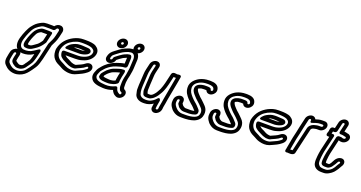

<svg xmlns="http://www.w3.org/2000/svg" viewBox="-46 -1459 4709 2506"><g transform="rotate(20 2308.5 -206.0)"><path d="M99.4 -55.9C64.9 -52.6 30.5 -23.9 22.7 10L13.9 48C8.9 69.7 6.5 87.1 3.8 105.6C-0.4 145.3 9.3 176.3 34 197.8C63.7 229.2 105.8 260 178 260C178.6 260 179.7 260 180.5 259.9L201 257.9C201.7 257.8 203 257.6 204 257.4C227.1 252.5 245.8 248.1 271.5 234.6C314.4 212.9 343 176.4 367.3 143.2L378.7 127.7C397.1 104 422.9 65.3 433.2 33.3L440.3 11.2C445.7 -5.8 451.6 -24.4 456.4 -45L503.9 -250.9C525.3 -295.1 546.4 -330.9 559.8 -389L576.4 -461C584.5 -496.1 565.5 -528.9 532.6 -534.6C502.9 -540.1 472 -527.6 448.9 -498.3C439.1 -499 426.7 -500.9 412.6 -500H352.4C327.4 -500 303.7 -495.4 282.1 -485C252.9 -471 216.2 -450.7 187.7 -417.9C168.4 -397.4 148.5 -370.9 134.4 -340.9L119 -308.9C103.9 -276.5 92.8 -243.5 82 -207.6C63.6 -144.3 68.7 -89.3 99.4 -55.9ZM317.6 -20C313.8 -3.4 308.2 10.6 301.5 27.1C295.9 35.9 277.5 64.3 274.9 67.9C269.4 75.4 260.3 84.7 250.5 102.4C249.8 103.6 243.1 111.2 235.7 118.3C223.7 125.2 225.1 124.4 201.4 128H194.3C190.5 127.4 185.7 126.3 183.9 125.6C175.7 119.9 171.5 120.1 162.7 113.2C139 94.5 134.7 101.1 141.4 72C143.1 64.5 143.8 57 145.9 48L154.7 10C157.9 -4 156 -17.4 150.9 -28.1C192.9 -19.2 244.3 -27.5 282.9 -43.1C297.1 -48.5 310.9 -56.9 329.9 -68.7L324.4 -45C322.1 -35.1 319.4 -27.6 317.6 -20ZM104.7 10 95.9 48C93.9 56.9 92.3 65.4 91.1 73.2C79.6 125.2 108 141.1 125.4 154.8C138.5 165.1 161 178 180.9 178H191.9C206.8 178 224.3 176.3 246.7 164L257.4 157.8C259.9 156.4 262.6 154.2 264.3 152.6C271.3 145.8 284.6 135.4 294.7 117.5C298.8 109.9 305.7 102.3 314.5 90.2C322 79.9 344.1 47.6 347.9 38.1C354.2 22.1 362.6 1.4 367.3 -18.8C370.4 -28.7 372.1 -35.3 374.4 -45L391.7 -120C391.7 -120 400.7 -171.1 355.1 -139.2C333.6 -124.1 286.3 -93.8 273.6 -88.9C236.5 -74 180.5 -69 153.3 -83.8C123.9 -99.8 113.3 -142.9 131.1 -204.4C141.4 -238.2 152.2 -269.9 164.9 -297.1L180.3 -329.1C206.6 -385.3 243.7 -412.6 296.4 -441.3C308.6 -446.9 322.4 -450 340.9 -450H401.9C411.6 -450 427.4 -448 445.4 -448H453.4C464.5 -448 476 -456.1 481 -464.9C493.2 -486.2 499.3 -487.8 512.8 -485.4C520.3 -484.1 528.9 -471.7 526.4 -461L509.8 -389C497.9 -337.2 481.4 -311.2 456.8 -260.1C455.9 -258.1 455 -255.6 454.6 -254L406.4 -45C402.3 -27.3 396.8 -9.9 391.5 6.8L384.7 27.9C375.5 51.5 355.7 84.2 339.8 104.3L328.7 119.5C312.1 138.7 306.2 150.6 296.8 160.2C281.5 176.5 277.9 180.4 256.2 191.4C235.6 202.3 228.7 203.5 206 208.3L188.3 210C130.2 209.4 101.2 187.5 74.6 159C74.1 158.5 73.3 157.8 72.9 157.4C59.4 146.4 52.1 127 54.7 100.4C57.4 82.2 59.6 66.7 63.9 48L72.7 10C74.4 2.4 84.6 -6 92.4 -6C101.6 -6 106.2 3.5 104.7 10ZM333.5 -418C324.4 -418 317 -416.1 316.4 -416C311.5 -415.9 305.8 -413.9 302.2 -411.8C289.1 -404.2 264.7 -394 244.9 -371.7C231.9 -357.7 220.2 -343 210.1 -322.1L194.8 -290.3C180.8 -262 171.9 -231.9 163 -203.1C154.3 -176.2 143.7 -129.7 175.6 -111.6C177.7 -110.5 180.6 -109.6 182.7 -109.3C196.4 -107.2 215.9 -103.6 239.5 -108.6C267.8 -114.6 284.8 -126.3 308.5 -142.5C346.9 -168.2 368.6 -185.6 395.8 -220.7C408.3 -236.3 413.2 -244.8 421.3 -257.2C423.4 -260.2 425 -264 425.6 -267L446 -355C452.5 -383.3 467.6 -416 436 -416C426.7 -416 412.7 -418 398.5 -418ZM322 -368H387C390.3 -368 394 -367.8 398.9 -367.4C398.2 -364.3 396.9 -359.1 396 -355L376.8 -272.1C370.3 -262.1 366.1 -255.4 357.8 -245.2C333 -212.9 325.5 -207.8 286.3 -181.5C252.4 -158.4 247.7 -152.2 207.5 -157.8C205.4 -163.1 205.9 -180.5 211.8 -198.9C221.1 -229.1 229 -255 240.3 -277.7L255.8 -309.9C269.9 -339.4 283.6 -350 314.4 -366.8C318.8 -367.6 321.4 -368 322 -368Z M1009.8 -337C1010.9 -341.9 1010.2 -347.5 1008.9 -350.6C1000.8 -383.9 958.4 -382 951.3 -382.8C940.2 -384.3 895.8 -387 881.3 -387H853.3C805.3 -387 770.5 -369.7 740.3 -353.2C725.2 -345 712 -333.8 698.9 -318.6C698.9 -318.6 654.9 -275 705.5 -275L886.5 -275C887.3 -275 888.4 -275.1 889 -275.1C923.4 -278.5 952 -286.5 980.5 -301.6C988.2 -305.6 1005.6 -318.9 1009.8 -337ZM936.7 -332.7C926.1 -329.4 914.1 -326.8 896.8 -325L785 -325C801.1 -332 817.9 -337 841.8 -337H869.8C881.3 -337 929.5 -334.1 936.7 -332.7ZM858.1 -243H688.1C688.1 -243 653.1 -246.4 656.8 -210.1C659.3 -185.8 667.3 -157.4 690.9 -142.6C703.3 -132.1 716.7 -122.7 733.9 -115.6C746.9 -110.3 772.8 -92.9 793.8 -85.3C799.5 -83.2 804.9 -81.4 809.5 -80L825.3 -75C834.5 -72.1 842.8 -70 858.2 -70H877.2C893.6 -70 911.2 -81.7 917.7 -84.6L959.5 -103.4C987.3 -114.8 1008.3 -129.1 1028.2 -145.3C1032.7 -148.9 1035.5 -150 1040.6 -150C1049.2 -150 1054.9 -142.6 1052.9 -134C1051.7 -128.8 1048.9 -125.3 1037 -115.7C1024.4 -105.4 1005.7 -93.1 991.5 -85.8C962.2 -71.6 932.4 -58.4 904 -45.7C880.3 -36.8 834.5 -37.7 808.8 -45.2L794 -49.1C781.5 -53.2 768.7 -58.3 759.8 -63.4L740.1 -74.5C700.4 -95.3 670.8 -106 651.1 -131.7C635.5 -151.9 625.2 -172.8 624 -207.8C623.2 -220.4 623.6 -229.6 624.5 -235.9C644 -318.9 689.8 -359.5 749.7 -391.3C762.3 -397.3 783.3 -404.3 799.6 -411C813.5 -415.9 838.1 -419 860.7 -419H888.7C938.2 -419 984.6 -412.4 1008.3 -400.6C1036.4 -383.1 1053.4 -364.3 1037.3 -324.5C1022.7 -289.7 988.6 -268.9 949.4 -256.7L930.7 -250.9C915.4 -247 899.4 -244 884.3 -244C875.7 -244 866.8 -243 858.1 -243ZM1052.2 -200C1034.7 -200 1016.3 -193.1 1001 -180.7C983.7 -166.6 967.6 -157.1 948.1 -148.4L905.7 -129.4C895 -124.6 890.2 -121.7 885.2 -120H870.9C861.6 -120.9 859.9 -121.5 849.1 -123.4L834.5 -128C830.4 -129.3 825.9 -130.8 820.5 -132.7C809.4 -136.7 784.6 -154.7 761.7 -162.6C750.6 -167.3 738.5 -175.5 728.1 -184.3C724.5 -187.4 721.6 -188.3 718.2 -193H846.6C877 -193 909.5 -195.4 934.8 -203.3L953.5 -209.1C1003.9 -222.3 1060.1 -257.8 1084.4 -315.5C1113.6 -387.4 1073.3 -425.5 1041.6 -445C1009.2 -464.9 953 -469 900.3 -469H872.3C818.6 -469 778.2 -455.7 734.9 -434.7C661.8 -396.2 597.9 -337.4 574.3 -235C571.2 -221.7 571.7 -210.7 572.8 -194.2C574.3 -154.4 585.9 -121.6 607.9 -95.9C634.8 -61.4 671.7 -48.4 707.9 -29.5L727.1 -18.6C739.9 -11.4 755.5 -4.6 770.1 -0.7L784.9 3.2C818.6 12.8 871.9 16.6 914 -0.1C944.6 -12.3 975 -27.2 1006 -42.2C1026.9 -52.9 1047.1 -66.4 1064.2 -80.3C1076.1 -89.9 1096.7 -106.9 1102.9 -134C1111.3 -170.4 1088.5 -200 1052.2 -200Z M1530.7 -342.9C1531.7 -376.1 1533.5 -410.1 1534.5 -441.3C1535.5 -459.9 1529.5 -491.8 1503.5 -487.7L1493.1 -486C1474.8 -484.6 1466.2 -479.2 1460.4 -476.6C1451.2 -473 1430.8 -466.4 1414.9 -455.7C1389.7 -440 1363 -421.1 1340.3 -402.7L1324.3 -389.7C1318.4 -384.9 1314.2 -377.5 1312.9 -372L1310.1 -360C1308.6 -353.3 1297.5 -344 1289.9 -344C1283 -344 1276.4 -352.4 1278.1 -360L1279.7 -367C1284.8 -388.9 1291.5 -399.2 1303.5 -409.6L1322.9 -425.3C1338.4 -437.9 1355.5 -450.6 1373.2 -463.1C1398.7 -478.6 1411.1 -488.8 1430.5 -496.1C1457 -507 1473.1 -515.4 1493.5 -517.1C1494.8 -517.2 1496.6 -517.5 1497.6 -517.7C1544.9 -528.9 1567.9 -494.2 1568.2 -448.7C1566.8 -405.4 1563.2 -359.8 1561.3 -316.3C1558.8 -295.5 1555.9 -278.8 1552.4 -257.2C1551.1 -248.5 1550.4 -239.8 1548.3 -231L1536.8 -181C1532.4 -161.9 1531.3 -143.8 1529.1 -129.9C1528 -121.8 1527.7 -114 1527.9 -108.9L1527.7 -91.3C1528 -75.7 1525.6 -55.5 1529.8 -39.8L1533.6 -25.8C1535.9 -17.3 1541.3 -2.1 1558.1 7.4L1567 12.4C1567.5 12.7 1568.2 13 1568.7 13.2C1581.9 19.1 1569.4 51.9 1549.4 42.1C1524.3 29.7 1507.7 12.4 1502.3 -11.8L1498.9 -24.2C1495.8 -35.8 1482.5 -42.7 1466.6 -34.7C1432.3 -17.4 1385.1 -5 1335.3 -8C1259.2 -12.5 1209.5 -24.3 1195.2 -61.5C1190 -73.5 1188.8 -86.2 1196.4 -106.7C1206.8 -135.9 1215.4 -153.6 1227.6 -166.3C1242.1 -181.4 1251.9 -196.6 1265.1 -208.7C1301.6 -242.2 1339.2 -265.6 1386.5 -281.2C1428.1 -292.4 1459.6 -307 1498.9 -307C1515.4 -307 1530 -321.4 1530.7 -342.9ZM1480.2 -354.9C1443.3 -349.8 1408.6 -337.4 1381.5 -328.6C1324 -309.8 1277.1 -280.3 1234.8 -241.3C1216.8 -224.9 1205.4 -209.7 1193.1 -194.8C1170.3 -170.2 1158.9 -142.8 1148.4 -113.3C1136.8 -82.3 1137.9 -56 1146.9 -34.5C1171.5 27.6 1246.1 37.5 1320.8 42C1369.2 44.8 1414.8 36.1 1455.2 20.4C1459.7 33.4 1467.8 45.7 1476.2 56.7C1488.9 73.1 1504.2 80.7 1518.6 87.9C1554.8 105.5 1596.8 80.7 1614.2 52.5C1638 13.9 1623.3 -21.2 1598.9 -32.8L1590.8 -37.4C1589.6 -38.1 1586 -42.9 1583.1 -49.6L1580.2 -60.5C1579.2 -71.4 1579.3 -86.3 1579.1 -102.8L1579.2 -120.4C1579.2 -124.5 1579 -126.6 1579.9 -134.1C1582.3 -149.8 1583.8 -168.1 1586.8 -181L1598.3 -231C1600.7 -241.3 1602.3 -251 1603.3 -261.6C1606.4 -281.3 1611.6 -303 1612.5 -324.6C1614.4 -369.2 1618.1 -413.9 1619.5 -459.3C1619.5 -517 1586.7 -585.9 1498.7 -566.7C1467.7 -563.6 1442.7 -550.8 1421.2 -542C1392.6 -530.9 1371.8 -514.8 1353 -503.6C1352.5 -503.2 1351.5 -502.6 1350.8 -502.1C1331.7 -488.6 1313.3 -475 1295.7 -460.7L1275.7 -444.4C1250.4 -422.8 1236.6 -396.9 1229.7 -367L1228.1 -360C1220 -324.9 1242.2 -294 1278.4 -294C1313.8 -294 1351.8 -323.9 1360.1 -360L1360.5 -361.6C1383 -379.9 1410.4 -400.1 1435.7 -415.8C1441 -419.1 1457.3 -425.7 1470.7 -431.2C1476.5 -433.5 1482.3 -435.9 1483.4 -436C1483.3 -408.8 1481.3 -384.1 1480.2 -354.9ZM1572.9 -606C1575.1 -615.5 1583.3 -622 1592.1 -622C1601 -622 1608.4 -612.6 1606.2 -603C1604 -593.5 1595.8 -587 1587 -587C1577.1 -587 1570.4 -595.4 1572.9 -606ZM1522.9 -606C1514.2 -568.2 1537.4 -537 1575.5 -537C1612.5 -537 1647.9 -567 1656.2 -603C1664.6 -639.6 1641.9 -672 1603.6 -672C1566.6 -672 1531.2 -642 1522.9 -606ZM1346.1 -594C1348.1 -602.6 1357.2 -610 1365.8 -610C1375 -610 1382.6 -600.3 1380.4 -591C1378.5 -582.4 1369.4 -575 1360.7 -575C1351.6 -575 1344 -584.7 1346.1 -594ZM1296.1 -594C1287.5 -556.6 1311.7 -525 1349.2 -525C1385.6 -525 1422 -554.6 1430.4 -591C1439.1 -628.4 1414.9 -660 1377.4 -660C1341 -660 1304.5 -630.4 1296.1 -594ZM1500.5 -275 1493.5 -275C1450.6 -275 1417 -259.1 1390 -250.7C1360.9 -241.7 1335.3 -228.6 1312.7 -210.5C1296.5 -199.1 1278.2 -183.9 1265.6 -166.9C1260.3 -160.5 1252.6 -151.5 1251.5 -150.3C1227.9 -125.5 1228.2 -109.2 1225.6 -98L1224.5 -93C1223.2 -87.6 1224 -81.8 1226 -78C1246.5 -38.6 1309 -42.4 1343.5 -40.1C1378.5 -37.3 1410.7 -45.7 1435.2 -53.3C1453.2 -58.9 1469.7 -68.5 1483 -79.3C1499.5 -92.8 1494.5 -109.4 1496.3 -127.5L1500.3 -153.4C1501.6 -165.2 1503 -173.3 1504.8 -181L1516.1 -230C1521.6 -253.8 1522.7 -275 1500.5 -275ZM1464.7 -223.8 1454.8 -181C1452.5 -170.9 1450.9 -161.8 1449.4 -148.6L1445.5 -123.1C1444.5 -116.9 1444.5 -114.1 1444.1 -106.8C1421.5 -94.2 1387.8 -87.6 1358.5 -89.9C1325.1 -92.2 1290.2 -94.7 1277.5 -103.3C1279.2 -108.5 1281.8 -115.6 1283.6 -119.2C1290.1 -125.9 1296.4 -133.7 1303.5 -142.4C1312.1 -153 1324.2 -162.4 1338.9 -174.3C1356.4 -188.5 1370.5 -195.8 1394.8 -203.3C1421.7 -211.6 1441.9 -220.6 1464.7 -223.8Z M1837.7 -462C1839.6 -470.6 1848.7 -478 1857.4 -478C1866 -478 1871.6 -470.6 1869.7 -462L1851.4 -383C1839.3 -330.6 1844.1 -299.1 1839.7 -257.4L1836.8 -211.9C1835.2 -187 1834.1 -146.6 1833.1 -124.5C1832 -100.8 1838.3 -91.2 1840.6 -80C1842.7 -70.1 1846.1 -52.1 1864.8 -43.8C1874.1 -39.7 1884.1 -37 1899.5 -37H1915.5C1925.7 -37 1943.2 -37.9 1953.9 -43.6C1966.4 -50.2 1983.8 -58 2000.6 -75.2C2013.9 -88.5 2027.8 -101.7 2039 -120L2055 -146C2065.3 -162.7 2072.6 -174.7 2081.8 -196.1C2094.6 -225.8 2106.3 -261.4 2114.8 -298L2140.2 -408.2C2145.6 -408.2 2149.3 -408.2 2155.9 -408C2160 -408 2165.8 -408.1 2172.7 -408C2155.2 -309.3 2135.9 -208 2117.5 -105.8C2107.5 -51.1 2108.3 -35.8 2098.2 8C2094.7 22.9 2095.3 34.6 2094.7 40.4L2093.1 47C2093 47.5 2092.9 48.1 2092.9 48.5C2089 71.1 2059.2 69.6 2060.2 51.3L2061.6 45C2061.9 43.7 2062.2 41.9 2062.2 40.9L2063 28.7C2063.3 22.9 2064.3 16 2066.4 7C2070.6 -11.5 2072.7 -29.2 2075.3 -44.8C2076.6 -50.6 2077 -54.1 2077.3 -59.1C2077.3 -59.1 2068.7 -109.3 2033.6 -68.3C2011.3 -42.3 1987.4 -26 1955.9 -12.9C1944 -8.4 1924.4 -5 1908.2 -5H1891.2C1848.2 -5 1821.4 -25.3 1812.6 -47.6C1806.3 -68.4 1801.3 -90.2 1800.7 -119.1C1799.6 -179.1 1809.4 -255.6 1810.6 -320.9C1811.6 -342.2 1813.8 -358.6 1819.4 -383ZM2016.6 5.9C2016.6 5.9 2016.6 6.1 2016.4 7C2012.8 22.3 2011.9 34.5 2011.1 47.1L2009.8 53C2005.5 71.4 2011.8 88.6 2022 99.8C2059.4 141.1 2133.2 99.3 2143.3 46.3L2145 39C2148.2 25.2 2146.6 14.7 2148.2 8C2159.3 -40.3 2158.6 -56.9 2168 -108.2C2183 -191.5 2198.7 -275 2214.2 -356C2219.3 -382.8 2221.9 -406.7 2226.6 -427L2227.3 -430C2237.9 -476.2 2177 -458 2177 -458C2173.1 -458 2169 -458 2168 -458C2162.2 -458.1 2105.8 -475.8 2095.3 -430L2064.8 -298C2057.4 -265.8 2046.2 -235.1 2034.8 -205.4C2028.9 -192 2022.9 -183.7 2012 -163L1997.2 -139.1C1986.8 -125.1 1980 -117.7 1967.2 -104.9C1960.3 -97.7 1956.4 -95.9 1941.9 -88.4C1938 -87.8 1929 -87 1927.1 -87H1911.1C1903.6 -87 1906.3 -87.1 1893 -90.8C1892.9 -91.1 1892 -95.4 1891 -100C1887 -120.4 1883.8 -120.4 1884.4 -133.5C1885.4 -156.7 1886.5 -196.8 1888 -220.1L1890.8 -264.6C1895.6 -311 1891.5 -340.2 1901.4 -383L1919.7 -462C1928.1 -498.4 1905.3 -528 1868.9 -528C1832.5 -528 1796.1 -498.4 1787.7 -462L1769.4 -383C1763.2 -355.9 1760.3 -334.7 1759.3 -311.1C1758.3 -248.5 1748.3 -173.4 1749.4 -107.8C1748.7 -92.8 1749.5 -77.3 1753.8 -64.3C1756.1 -55.1 1759.2 -35.9 1763.6 -22.4C1779.3 18.5 1821.3 45 1879.6 45H1896.6C1944 45 1983.7 27.9 2016.6 5.9Z M2463.3 3H2409.3C2378.8 3 2351.8 -9.8 2333.9 -24.6C2319.4 -36.5 2310.2 -47.5 2297 -66.6C2287.4 -82 2282.3 -99.2 2283.9 -116.6C2286.2 -127.8 2286.5 -136 2286.5 -142.1C2289.1 -155.6 2306.7 -164.9 2315.3 -156.8C2320.4 -151.9 2320.3 -147.1 2316.7 -119.7C2313.9 -98.3 2324.3 -90.8 2326.1 -88C2333.3 -75.8 2340.3 -62.4 2355.5 -52.4C2366.2 -45 2386.2 -29 2416.7 -29H2489.7C2497.3 -29 2505.7 -30.4 2512.5 -31C2530.1 -31.3 2543.5 -36.3 2553 -39L2568.3 -43.1C2581.6 -47.2 2595 -56.1 2598.2 -70L2599.8 -77C2604.1 -95.7 2596.5 -114.3 2586.1 -125C2564.4 -148.8 2542 -175.4 2512.8 -197.6C2478.4 -228 2446.6 -259.8 2425.1 -296.5C2415.7 -314.3 2409.9 -334.7 2409.5 -356.1C2408.6 -402 2439.5 -432.2 2479.2 -453.4C2509.1 -468 2541 -476 2583.9 -476H2602.9C2652 -476 2675.7 -462.1 2681.9 -438.8C2685.1 -427 2685.2 -423.4 2682.4 -418.4C2678 -410.6 2669.1 -404.8 2659.6 -408.2C2654.4 -410.1 2653.9 -410.8 2650.3 -424.2C2645.5 -441.9 2620 -444 2595.5 -444H2576.5C2561.7 -444 2542.3 -444.2 2524.4 -438.7C2512.5 -435 2465.5 -427.3 2446.1 -387.1C2445.2 -385.1 2444.3 -382.6 2444 -381C2433.8 -337 2459.2 -307.4 2471.6 -291.3C2478.1 -282.9 2486.2 -274 2493 -267.6L2515.1 -244C2534.8 -223 2559.5 -206.8 2575.1 -189.3C2595.5 -166.5 2616.9 -149.5 2625.9 -129.4C2633.8 -109.6 2637.5 -89.3 2626.5 -57.7C2618.7 -34.1 2588.8 -16 2553.2 -7.4C2529 -2.7 2510.6 2 2486.5 2C2478.6 2 2470.5 3 2463.3 3ZM2500.1 -79H2428.2C2415.7 -79 2403.2 -86.8 2390.7 -95.6C2383.8 -100.1 2379.2 -107.6 2371.9 -120.1C2369.9 -123.2 2369.2 -124.2 2367.9 -126.5C2370.6 -146.8 2376.2 -176.2 2355.2 -196.2C2315.5 -233.8 2241.6 -189.9 2235.4 -135.1C2234.7 -129.3 2235 -121.3 2233.6 -115C2233.4 -114.3 2233.2 -113 2233 -112.1C2229.4 -79.9 2239 -53.8 2252 -33.4C2264.3 -15.4 2274.8 1.9 2296.6 17.1C2318.5 34.9 2353.9 53 2397.8 53H2451.8C2459.6 53 2467.4 52.7 2476 52C2505.3 51.8 2531.5 45.5 2552.3 41.5C2594.6 33.4 2656.2 4.2 2674.9 -52.3C2690.5 -96.9 2684.4 -131.4 2674.1 -156.6C2659.9 -189.3 2633.9 -207.7 2616.9 -226.7C2598.1 -247.7 2575.2 -264.5 2556 -282.4L2533.9 -306C2517.9 -323.1 2490.9 -350.8 2493.2 -376.6C2497 -379.6 2510.1 -383.8 2530.1 -391.5C2535.4 -392.8 2553.3 -394 2565 -394H2584C2591.9 -394 2596 -393.5 2603.3 -392C2607.1 -381.2 2615.6 -367 2632.9 -360.8C2670.9 -347.1 2710.1 -374 2726.2 -402.6C2740.7 -428.4 2734.9 -449.8 2731.8 -461.2C2719 -508.9 2671.3 -526 2614.4 -526H2595.4C2545.5 -526 2503.5 -516 2464.2 -496.7C2417.2 -471.9 2353.6 -420.5 2358.2 -343.3C2358.9 -314.8 2366.6 -288.1 2378.7 -265.5C2404 -221.9 2439.1 -188.1 2474.4 -156.8C2474.7 -156.6 2475.1 -156.2 2475.5 -156C2502.2 -135.8 2521.3 -112.8 2544.8 -87C2545.7 -86.1 2545.1 -86.8 2545.9 -85.8C2535.7 -82.8 2529.7 -81 2522.7 -81C2514.7 -81 2509.9 -79.9 2500.1 -79Z M2973.3 3H2919.3C2888.8 3 2861.8 -9.8 2843.9 -24.6C2829.4 -36.5 2820.2 -47.5 2807 -66.6C2797.4 -82 2792.3 -99.2 2793.9 -116.6C2796.2 -127.8 2796.5 -136 2796.5 -142.1C2799.1 -155.6 2816.7 -164.9 2825.3 -156.8C2830.4 -151.9 2830.3 -147.1 2826.7 -119.7C2823.9 -98.3 2834.3 -90.8 2836.1 -88C2843.3 -75.8 2850.3 -62.4 2865.5 -52.4C2876.2 -45 2896.2 -29 2926.7 -29H2999.7C3007.3 -29 3015.7 -30.4 3022.5 -31C3040.1 -31.3 3053.5 -36.3 3063 -39L3078.3 -43.1C3091.6 -47.2 3105 -56.1 3108.2 -70L3109.8 -77C3114.1 -95.7 3106.5 -114.3 3096.1 -125C3074.4 -148.8 3052 -175.4 3022.8 -197.6C2988.4 -228 2956.6 -259.8 2935.1 -296.5C2925.7 -314.3 2919.9 -334.7 2919.5 -356.1C2918.6 -402 2949.5 -432.2 2989.2 -453.4C3019.1 -468 3051 -476 3093.9 -476H3112.9C3162 -476 3185.7 -462.1 3191.9 -438.8C3195.1 -427 3195.2 -423.4 3192.4 -418.4C3188 -410.6 3179.1 -404.8 3169.6 -408.2C3164.4 -410.1 3163.9 -410.8 3160.3 -424.2C3155.5 -441.9 3130 -444 3105.5 -444H3086.5C3071.7 -444 3052.3 -444.2 3034.4 -438.7C3022.5 -435 2975.5 -427.3 2956.1 -387.1C2955.2 -385.1 2954.3 -382.6 2954 -381C2943.8 -337 2969.2 -307.4 2981.6 -291.3C2988.1 -282.9 2996.2 -274 3003 -267.6L3025.1 -244C3044.8 -223 3069.5 -206.8 3085.1 -189.3C3105.5 -166.5 3126.9 -149.5 3135.9 -129.4C3143.8 -109.6 3147.5 -89.3 3136.5 -57.7C3128.7 -34.1 3098.8 -16 3063.2 -7.4C3039 -2.7 3020.6 2 2996.5 2C2988.6 2 2980.5 3 2973.3 3ZM3010.1 -79H2938.2C2925.7 -79 2913.2 -86.8 2900.7 -95.6C2893.8 -100.1 2889.2 -107.6 2881.9 -120.1C2879.9 -123.2 2879.2 -124.2 2877.9 -126.5C2880.6 -146.8 2886.2 -176.2 2865.2 -196.2C2825.5 -233.8 2751.6 -189.9 2745.4 -135.1C2744.7 -129.3 2745 -121.3 2743.6 -115C2743.4 -114.3 2743.2 -113 2743 -112.1C2739.4 -79.9 2749 -53.8 2762 -33.4C2774.3 -15.4 2784.8 1.9 2806.6 17.1C2828.5 34.9 2863.9 53 2907.8 53H2961.8C2969.6 53 2977.4 52.7 2986 52C3015.3 51.8 3041.5 45.5 3062.3 41.5C3104.6 33.4 3166.2 4.2 3184.9 -52.3C3200.5 -96.9 3194.4 -131.4 3184.1 -156.6C3169.9 -189.3 3143.9 -207.7 3126.9 -226.7C3108.1 -247.7 3085.2 -264.5 3066 -282.4L3043.9 -306C3027.9 -323.1 3000.9 -350.8 3003.2 -376.6C3007 -379.6 3020.1 -383.8 3040.1 -391.5C3045.4 -392.8 3063.3 -394 3075 -394H3094C3101.9 -394 3106 -393.5 3113.3 -392C3117.1 -381.2 3125.6 -367 3142.9 -360.8C3180.9 -347.1 3220.1 -374 3236.2 -402.6C3250.7 -428.4 3244.9 -449.8 3241.8 -461.2C3229 -508.9 3181.3 -526 3124.4 -526H3105.4C3055.5 -526 3013.5 -516 2974.2 -496.7C2927.2 -471.9 2863.6 -420.5 2868.2 -343.3C2868.9 -314.8 2876.6 -288.1 2888.7 -265.5C2914 -221.9 2949.1 -188.1 2984.4 -156.8C2984.7 -156.6 2985.1 -156.2 2985.5 -156C3012.2 -135.8 3031.3 -112.8 3054.8 -87C3055.7 -86.1 3055.1 -86.8 3055.9 -85.8C3045.7 -82.8 3039.7 -81 3032.7 -81C3024.7 -81 3019.9 -79.9 3010.1 -79Z M3713.8 -337C3714.9 -341.9 3714.2 -347.5 3712.9 -350.6C3704.8 -383.9 3662.4 -382 3655.3 -382.8C3644.2 -384.3 3599.8 -387 3585.3 -387H3557.3C3509.3 -387 3474.5 -369.7 3444.3 -353.2C3429.2 -345 3416 -333.8 3402.9 -318.6C3402.9 -318.6 3358.9 -275 3409.5 -275L3590.5 -275C3591.3 -275 3592.4 -275.1 3593 -275.1C3627.4 -278.5 3656 -286.5 3684.5 -301.6C3692.2 -305.6 3709.6 -318.9 3713.8 -337ZM3640.7 -332.7C3630.1 -329.4 3618.1 -326.8 3600.8 -325L3489 -325C3505.1 -332 3521.9 -337 3545.8 -337H3573.8C3585.3 -337 3633.5 -334.1 3640.7 -332.7ZM3562.1 -243H3392.1C3392.1 -243 3357.1 -246.4 3360.8 -210.1C3363.3 -185.8 3371.3 -157.4 3394.9 -142.6C3407.3 -132.1 3420.7 -122.7 3437.9 -115.6C3450.9 -110.3 3476.8 -92.9 3497.8 -85.3C3503.5 -83.2 3508.9 -81.4 3513.5 -80L3529.3 -75C3538.5 -72.1 3546.8 -70 3562.2 -70H3581.2C3597.6 -70 3615.2 -81.7 3621.7 -84.6L3663.5 -103.4C3691.3 -114.8 3712.3 -129.1 3732.2 -145.3C3736.7 -148.9 3739.5 -150 3744.6 -150C3753.2 -150 3758.9 -142.6 3756.9 -134C3755.7 -128.8 3752.9 -125.3 3741 -115.7C3728.4 -105.4 3709.7 -93.1 3695.5 -85.8C3666.2 -71.6 3636.4 -58.4 3608 -45.7C3584.3 -36.8 3538.5 -37.7 3512.8 -45.2L3498 -49.1C3485.5 -53.2 3472.7 -58.3 3463.8 -63.4L3444.1 -74.5C3404.4 -95.3 3374.8 -106 3355.1 -131.7C3339.5 -151.9 3329.2 -172.8 3328 -207.8C3327.2 -220.4 3327.6 -229.6 3328.5 -235.9C3348 -318.9 3393.8 -359.5 3453.7 -391.3C3466.3 -397.3 3487.3 -404.3 3503.6 -411C3517.5 -415.9 3542.1 -419 3564.7 -419H3592.7C3642.2 -419 3688.6 -412.4 3712.3 -400.6C3740.4 -383.1 3757.4 -364.3 3741.3 -324.5C3726.7 -289.7 3692.6 -268.9 3653.4 -256.7L3634.7 -250.9C3619.4 -247 3603.4 -244 3588.3 -244C3579.7 -244 3570.8 -243 3562.1 -243ZM3756.2 -200C3738.7 -200 3720.3 -193.1 3705 -180.7C3687.7 -166.6 3671.6 -157.1 3652.1 -148.4L3609.7 -129.4C3599 -124.6 3594.2 -121.7 3589.2 -120H3574.9C3565.6 -120.9 3563.9 -121.5 3553.1 -123.4L3538.5 -128C3534.4 -129.3 3529.9 -130.8 3524.5 -132.7C3513.4 -136.7 3488.6 -154.7 3465.7 -162.6C3454.6 -167.3 3442.5 -175.5 3432.1 -184.3C3428.5 -187.4 3425.6 -188.3 3422.2 -193H3550.6C3581 -193 3613.5 -195.4 3638.8 -203.3L3657.5 -209.1C3707.9 -222.3 3764.1 -257.8 3788.4 -315.5C3817.6 -387.4 3777.3 -425.5 3745.6 -445C3713.2 -464.9 3657 -469 3604.3 -469H3576.3C3522.6 -469 3482.2 -455.7 3438.9 -434.7C3365.8 -396.2 3301.9 -337.4 3278.3 -235C3275.2 -221.7 3275.7 -210.7 3276.8 -194.2C3278.3 -154.4 3289.9 -121.6 3311.9 -95.9C3338.8 -61.4 3375.7 -48.4 3411.9 -29.5L3431.1 -18.6C3443.9 -11.4 3459.5 -4.6 3474.1 -0.7L3488.9 3.2C3522.6 12.8 3575.9 16.6 3618 -0.1C3648.6 -12.3 3679 -27.2 3710 -42.2C3730.9 -52.9 3751.1 -66.4 3768.2 -80.3C3780.1 -89.9 3800.7 -106.9 3806.9 -134C3815.3 -170.4 3792.5 -200 3756.2 -200Z M3905.7 -107C3907.8 -116.2 3909.7 -126.1 3911.3 -135.6L3917.1 -169.4C3919.2 -181.5 3921.5 -192.6 3923.6 -202L3942.3 -283C3949.3 -313.3 3953.2 -338.9 3959.3 -365L3987.7 -488C3989.7 -496.6 3998.7 -504 4007.4 -504C4015 -504 4021.2 -496.9 4019.6 -487.5C4019.6 -487.5 4008.4 -447.6 4050.9 -466.6C4070.8 -475.6 4095.1 -481.2 4120.2 -487.6C4130.9 -489.4 4138.1 -490 4147.1 -490H4182.1C4189.7 -490 4196.2 -481.7 4194.4 -474C4192.7 -466.3 4182.4 -458 4174.7 -458H4139.7C4122.7 -458 4108.6 -454.2 4098.1 -451.5C4066.5 -446.5 4029.2 -429.8 4011.1 -394.9C4008.8 -390.4 4005.9 -385.3 4005 -381L3926.7 -41.9C3913.9 -40.6 3900.6 -40.2 3894.1 -40C3897.4 -57.2 3902.4 -92.8 3905.7 -107ZM3842.7 -33.5 3839.2 -18C3829.5 23.6 3878.2 10 3878.2 10C3878.2 10 3960.9 26.5 3972.5 -24L4054 -376.7C4059.7 -388.2 4072.3 -399.1 4095.4 -402.3C4109.6 -404.2 4116.4 -408 4128.2 -408H4163.2C4198.8 -408 4236.1 -437.8 4244.4 -474C4252.8 -510.2 4229.4 -540 4193.7 -540H4158.7C4124.2 -540 4097.5 -531.7 4067.5 -522.2C4061 -538.9 4043.8 -554 4018.9 -554C3982.6 -554 3946.1 -524.4 3937.7 -488L3909.3 -365C3902.6 -336.3 3898.8 -310.9 3892.3 -283L3873.6 -202C3871.2 -191.4 3868.9 -179.8 3866.5 -166.6L3860.6 -132.4C3859.2 -123.2 3857.6 -115.1 3855.7 -107C3852.3 -92.3 3847.2 -57 3845.3 -49C3844.1 -43.6 3844.6 -41.7 3842.7 -33.5Z M4390.3 16H4423.3C4443.1 16 4458.3 3.8 4464.8 -1.2C4483.8 -14.2 4490.7 -29.6 4494.7 -34.6C4528.8 -77.1 4529.8 -104.9 4547.9 -110.1C4564.1 -114.9 4570.6 -100.5 4561.5 -88.1C4541.9 -63.2 4531.9 -38.4 4522 -23.2C4510.4 -8.3 4505.2 0.3 4499.5 6.1C4489.2 16.9 4474.3 28.2 4462.2 34.1C4447 41.4 4437.9 48 4415.9 48H4383.2C4359.4 45.6 4344.3 42.8 4336.1 37.5C4324.7 29.3 4310.6 10.4 4308.4 1.6C4303.3 -22.8 4303.5 -52.9 4307.8 -86.3C4311.8 -113.3 4313.7 -141.4 4319.6 -167L4372.2 -395C4375.7 -410.1 4363.7 -420 4353 -420H4330.8C4332.7 -428.3 4336.4 -444.5 4338.2 -452H4360.4C4375.5 -452 4388.6 -466.3 4391.1 -477L4416.8 -588C4418.7 -596.6 4428.1 -604 4435.9 -604C4444.3 -604 4450.5 -595.8 4448.7 -588L4423.1 -477C4419.6 -461.9 4431.6 -452 4442.4 -452H4455.4C4471.2 -452 4489 -448.8 4496.9 -445C4499.7 -443.7 4503.3 -443 4506.3 -443H4509.3C4522.4 -443 4531 -428.4 4518.5 -417.4C4511.6 -411.4 4494 -407.5 4477.2 -415.8C4474.4 -417.4 4468 -418.7 4468 -418.7C4453.3 -420 4454.8 -420 4448 -420H4435C4419.8 -420 4406.7 -405.7 4404.2 -395L4351.6 -167C4343.2 -130.8 4341.6 -98.3 4338.1 -68.9L4336.8 -54.5C4335.8 -43.1 4337.7 -26.9 4340 -13.7C4342.7 2.5 4364.5 15 4382.5 15C4384.9 15 4388.1 16 4390.3 16ZM4366.8 -588 4346.9 -502H4327.9C4282.7 -502 4286.3 -443.7 4284.7 -436C4283.3 -430.7 4251.6 -370 4297.4 -370H4316.4L4269.6 -167C4262.3 -135.6 4260.7 -106.7 4257 -81.7C4252 -43.6 4251.5 -8.6 4258.1 22.4C4268.7 67.4 4311.2 98 4370.4 98H4404.4C4432.2 98 4455.5 90.5 4477.6 77.2C4497.6 67 4517.9 51.4 4532.8 35.9C4545.8 22.6 4553.9 8.7 4560.6 0.4C4578.6 -22 4588.5 -50 4599.6 -63.9C4637.6 -113.6 4609.3 -176.9 4544 -157.9C4487.2 -141.3 4469.1 -76.3 4456.5 -58.7C4446 -45.3 4442.3 -40 4442.2 -40C4439.7 -38.4 4436 -35.2 4433.7 -34H4404.5C4402.8 -34.2 4391 -36.5 4390 -37.4C4389.2 -45 4388.7 -53.6 4388.1 -63.4L4389.2 -75.1C4392.7 -105.1 4394.6 -136.9 4401.6 -167L4448.2 -369.2C4473.9 -357.4 4514.7 -355.1 4547.5 -383.6C4600.5 -429.6 4573.4 -493 4522.3 -493.1C4511 -497.5 4496.3 -500.5 4478.8 -501.6L4498.7 -588C4507.2 -624.7 4483.2 -654 4447.5 -654C4411.2 -654 4375 -623.9 4366.8 -588Z"/></g></svg>

Font: HoneyBee
Style: StrIt
Weight: 700
Foundry: Cannot Into Space Fonts
Version: Version 0.89